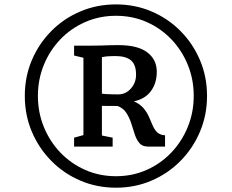

<svg xmlns="http://www.w3.org/2000/svg" viewBox="-20 -936 1080 894"><path d="M95.5 -489.5Q95.5 -578.5 128.2 -655.8Q161 -733 219 -791.5Q277 -850 354.2 -882.8Q431.5 -915.5 520 -915.5Q608.5 -915.5 685.5 -882.8Q762.5 -850 820.5 -791.5Q878.5 -733 911.2 -655.8Q944 -578.5 944 -489.5Q944 -400.5 911.2 -323Q878.5 -245.5 820.5 -186.8Q762.5 -128 685.5 -95Q608.5 -62 520 -62Q431.5 -62 354.2 -95Q277 -128 219 -186.8Q161 -245.5 128.2 -323Q95.5 -400.5 95.5 -489.5ZM156.5 -489.5Q156.5 -412.5 184.2 -344.8Q212 -277 261.2 -225.5Q310.5 -174 376.8 -144.8Q443 -115.5 520 -115.5Q597 -115.5 662.8 -144.8Q728.5 -174 777.8 -225.8Q827 -277.5 854.5 -345.2Q882 -413 882 -489.5Q882 -566.5 854.5 -634Q827 -701.5 777.8 -753Q728.5 -804.5 662.8 -833.5Q597 -862.5 520 -862.5Q443 -862.5 376.5 -833.2Q310 -804 260.8 -752.5Q211.5 -701 184 -633.5Q156.5 -566 156.5 -489.5ZM368.5 -307V-667L325 -677.5V-723.5H407Q431 -723.5 448.5 -724Q466 -724.5 484.5 -725.2Q503 -726 529.5 -726Q621.5 -726 665.8 -692.2Q710 -658.5 710 -602Q710 -549.5 683.2 -512.5Q656.5 -475.5 603.5 -464Q632.5 -451.5 648.5 -432Q664.5 -412.5 673.8 -391.5Q683 -370.5 691 -351.5Q699 -332.5 712 -320Q725 -307.5 748.5 -306V-253.5H669Q643 -253.5 629.2 -269.5Q615.5 -285.5 607.5 -310.5Q599.5 -335.5 591 -362Q582.5 -388.5 568.2 -410.5Q554 -432.5 527.5 -442.5L454.5 -443V-305L504.5 -295V-253.5H325V-295ZM454.5 -500Q462.5 -498.5 476.5 -497.8Q490.5 -497 505.5 -496.8Q520.5 -496.5 530.5 -496.5Q565.5 -496.5 589.5 -523.8Q613.5 -551 613.5 -588Q613.5 -636 589.2 -655.5Q565 -675 517 -675Q502.5 -675 487.5 -674.2Q472.5 -673.5 454.5 -670Z"/></svg>

Font: Merriweather 20pt SemiBold
Style: Regular
Weight: 600
Version: Version 2.100